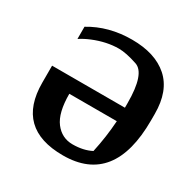

<svg xmlns="http://www.w3.org/2000/svg" viewBox="-154 -816 960 971"><g transform="rotate(30 326.0 -330.0)"><path d="M208 -275.4Q208 -164.6 247.3 -113.3Q286.6 -62 349.6 -62Q412.6 -62 458.5 -85.9Q479 -179.2 485.4 -275.4ZM335.4 10.7Q61.5 10.7 61.5 -256.3V-355H486.8V-382.3Q486.8 -554.2 420.4 -576.4Q354 -598.6 312 -598.6Q240.7 -598.6 165 -567.4Q131.8 -553.7 105 -536.1V-607.4Q210.9 -671.4 346.7 -671.4Q482.4 -671.4 557.9 -604.5Q633.3 -537.6 633.3 -403.8V-365.7Q633.3 10.7 335.4 10.7Z"/></g></svg>

Font: NoticiaText-Bold
Style: Bold
Weight: 700
Designer: JM Sole
Foundry: JM Sole
Version: Version 1.003